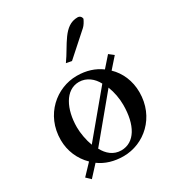

<svg xmlns="http://www.w3.org/2000/svg" viewBox="-176 -818 889 963"><g transform="rotate(-30 268.5 -336.5)"><path d="M284 -530 414 -646C424 -655 433 -670 440 -685C439 -696 431 -706 417 -706C336 -706 307 -612 252 -536ZM485 -449 458 -470 406 -411C368 -439 322 -454 267 -454C150 -454 37 -361 37 -215C37 -152 62 -94 106 -51L49 9L74 33C93 11 113 -8 131 -29C169 -1 217 13 270 13C389 13 499 -81 499 -226C499 -291 474 -349 432 -389C450 -408 467 -430 485 -449ZM160 -117C147 -151 139 -196 139 -230C139 -333 182 -422 261 -422C305 -422 340 -393 359 -356ZM376 -323C390 -287 397 -248 397 -211C397 -96 353 -18 275 -18C230 -18 198 -46 178 -84Z"/></g></svg>

Font: Sibila
Style: Regular
Weight: 400
Designer: Stefan Peev
Foundry: Context Ltd
Version: Version 1.000